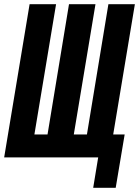

<svg xmlns="http://www.w3.org/2000/svg" viewBox="-29 -755 667 921"><path d="M418 146 442 0H-9L113 -735H240L136 -110H199L302 -735H429L325 -110H388L491 -735H618L514 -110H569L526 146Z"/></svg>

Font: Iosevka Curly XBdExObl
Style: Regular
Weight: 800
Width: 7
Italic angle: -9°
Monospace: yes
Designer: Belleve Invis
Foundry: Belleve Invis
Version: Version 11.1.0; ttfautohint (v1.8.3)